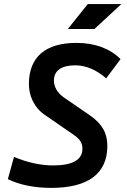

<svg xmlns="http://www.w3.org/2000/svg" viewBox="-20 -914 626 944"><path d="M232.4 9.8C413.1 9.8 507.8 -60.5 507.8 -196.3C507.8 -256.3 484.9 -303.7 420.9 -347.7L294.4 -434.6C261.2 -457.5 245.1 -488.3 245.1 -517.6C245.1 -566.9 281.7 -592.8 350.1 -592.8C401.9 -592.8 454.1 -570.8 502 -528.8L572.8 -623.5C520.5 -675.8 445.8 -703.1 356 -703.1C203.6 -703.1 122.1 -633.8 122.1 -500.5C122.1 -448.2 143.6 -388.2 200.2 -349.1L341.3 -252C372.6 -230.5 385.3 -211.4 385.3 -182.1C385.3 -128.4 335.9 -100.6 241.7 -100.6C181.2 -100.6 115.2 -114.7 48.8 -142.6L18.6 -33.2C76.2 -4.9 149.4 9.8 232.4 9.8ZM313.5 -771.5H444.3L576.7 -894H411.6Z"/></svg>

Font: Cascadia Mono SemiBold
Style: Italic
Weight: 600
Italic angle: -10°
Monospace: yes
Designer: Aaron Bell
Foundry: Saja Typeworks
Version: Version 2404.023